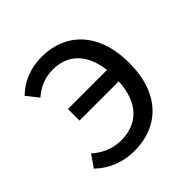

<svg xmlns="http://www.w3.org/2000/svg" viewBox="-142 -613 740 740"><g transform="rotate(-45 228.0 -243.0)"><path d="M183 12C313 12 409 -73 409 -242C409 -416 309 -498 188 -498C116 -498 68 -471 34 -438L72 -390C101 -415 135 -433 183 -433C260 -433 317 -385 329 -284H116V-221H330C324 -110 266 -53 176 -53C128 -53 88 -73 58 -100L24 -51C65 -11 121 12 183 12Z"/></g></svg>

Font: DAIFUKU Sans
Style: Regular
Weight: 400
Designer: Original font ‘Source Han Sans JP’ : Paul D. Hunt
Foundry: Daifuku
Version: Version 1.000